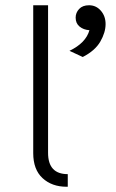

<svg xmlns="http://www.w3.org/2000/svg" viewBox="-20 -700 440 731"><path d="M238 11H233.5Q177.5 11 142 -21.8Q106.5 -54.5 106.5 -117V-680H163V-118Q163 -37 238 -37ZM295 -483 244.5 -506.5Q307 -536.5 320.5 -585Q298 -586.5 283 -598.8Q268 -611 268 -633Q268 -651.5 281.2 -665.8Q294.5 -680 319 -680Q346 -680 364 -659.2Q382 -638.5 382 -608.5Q382 -576.5 362 -541.8Q342 -507 295 -483Z"/></svg>

Font: Betina Sans Light
Style: Regular
Weight: 300
Designer: Jonathan Pinhorn (font) & Cristiano Sobral (main changes)
Version: Version 2.001;October 6, 2020;FontCreator 13.0.0.2681 64-bit